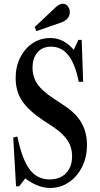

<svg xmlns="http://www.w3.org/2000/svg" viewBox="-20 -970 519 1000"><path d="M241 9Q178.5 9 111.5 -40.5L80 0H63.5L49 -253.5L70.5 -259Q94.5 -141.5 133.8 -88.5Q173 -35.5 238 -35.5Q292.5 -35.5 324 -68.2Q355.5 -101 355.5 -157Q355.5 -201 333.8 -235.8Q312 -270.5 262.5 -305.5L201 -346Q126 -396.5 93.8 -446.5Q61.5 -496.5 61.5 -563Q61.5 -623 85.2 -670.2Q109 -717.5 149.8 -744.8Q190.5 -772 242 -772Q312 -772 364 -710.5L388.5 -762.5H405.5L413 -544H390Q371.5 -637.5 336 -682.2Q300.5 -727 245.5 -727Q201.5 -727 175.5 -697.5Q149.5 -668 149.5 -616.5Q149.5 -570 174 -533.5Q198.5 -497 257 -458.5L317 -418.5Q378 -378 405.5 -328.5Q433 -279 433 -215Q433 -151.5 407.5 -100.8Q382 -50 338.5 -20.5Q295 9 241 9ZM169.5 -808 160.5 -829 271.5 -933.5Q290.5 -950.5 308 -950.5Q322.5 -950.5 333 -937.8Q343.5 -925 343.5 -906Q343.5 -889 332.2 -874.5Q321 -860 291 -850Z"/></svg>

Font: Libre Caslon Condensed
Style: Regular
Weight: 400
Designer: Pablo Impallari, Rodrigo Fuenzalida, Katja Schimmel, Ertekin Erdin
Foundry: Pablo Impallari, Rodrigo Fuenzalida
Version: Version 2.000; ttfautohint (v1.8.4.7-5d5b);gftools[0.9.33]